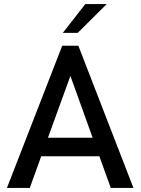

<svg xmlns="http://www.w3.org/2000/svg" viewBox="-20 -921 689 941"><path d="M285 -697H364L634 0H523L467 -155H182L126 0H14ZM434 -246 325 -549 215 -246ZM398 -901H503L361 -760H288Z"/></svg>

Font: Hanken Grotesk Medium
Style: Regular
Weight: 500
Designer: Alfredo Marco Pradil
Foundry: Hanken Design Co.
Version: Version 3.014